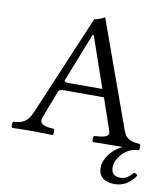

<svg xmlns="http://www.w3.org/2000/svg" viewBox="-92 -736 886 1013"><g transform="rotate(10 350.5 -229.0)"><path d="M701 135C697 128 691 124 682 124C660 146 644 162 615 162C578 162 565 141 565 115C565 69 614 2 685 2C691 -4 691 -25 685 -31C646.2 -34.5 612.4 -37.8 595 -86L389 -658C374 -649 347 -638 334 -638L107 -102C81 -40 50.5 -34 7 -31C1 -25 1 -4 7 2C33 1 65.7 0 96 0C137 0 187 1 224 2C230 -4 230 -25 224 -31C186.4 -33.6 139.4 -37.9 155 -79L210 -224C215 -237 221 -241 245 -241H456L514 -72C525.8 -37.5 487.6 -34.4 440 -31C434 -25 434 -4 440 2C477 1 532 0 571 0C580.5 0 589.8 0 599 0.1C538.6 27.1 503 84.5 503 126C503 180 541 200 591 200C632 200 672 180 701 135ZM263 -283C241 -283 234 -286 237.8 -296.3L340 -555H346L440 -283Z"/></g></svg>

Font: Libertinus Math
Style: Regular
Weight: 400
Designer: Philipp H. Poll
Foundry: Khaled Hosny
Version: Version 6.2